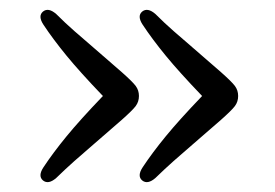

<svg xmlns="http://www.w3.org/2000/svg" viewBox="-20 -430 558 389"><path d="M462.5 -235.5Q462.5 -224 456 -215.2Q449.5 -206.5 427.5 -187Q395.5 -159 372.8 -139.5Q350 -120 331.8 -103.8Q313.5 -87.5 295 -69.5Q279 -55.5 268 -64.5Q257.5 -73.5 269 -91Q288.5 -120.5 315.8 -153.8Q343 -187 389.5 -235.5Q343 -284 315.8 -317.2Q288.5 -350.5 269 -380Q257.5 -397.5 268 -406.5Q279 -415.5 295 -401.5Q313.5 -383 331.8 -367Q350 -351 372.8 -331.5Q395.5 -312 427.5 -284Q449.5 -264.5 456 -255.8Q462.5 -247 462.5 -235.5ZM261.5 -235.5Q261.5 -224 255 -215.2Q248.5 -206.5 226.5 -187Q194.5 -159 171.8 -139.5Q149 -120 130.8 -103.8Q112.5 -87.5 94 -69.5Q78 -55.5 67 -64.5Q56.5 -73.5 68 -91Q87.5 -120.5 114.8 -153.8Q142 -187 188.5 -235.5Q142 -284 114.8 -317.2Q87.5 -350.5 68 -380Q56.5 -397.5 67 -406.5Q78 -415.5 94 -401.5Q112.5 -383 130.8 -367Q149 -351 171.8 -331.5Q194.5 -312 226.5 -284Q248.5 -264.5 255 -255.8Q261.5 -247 261.5 -235.5Z"/></svg>

Font: Fraunces 9pt S100 Light
Style: Regular
Weight: 300
Version: Version 1.000; ttfautohint (v1.8.3)